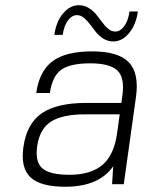

<svg xmlns="http://www.w3.org/2000/svg" viewBox="-20 -707 565 737"><path d="M414.6 -68.8Q359.9 9.8 230.5 9.8Q135.3 9.8 96.9 -26.4Q58.6 -62.5 69.8 -142.1Q82 -231.4 139.6 -271.7Q197.3 -312 312 -312H445.8L449.7 -339.8Q459.5 -409.2 430.4 -436.5Q401.4 -463.9 326.2 -463.9Q249.5 -463.9 215.1 -439.2Q180.7 -414.6 171.4 -350.1H119.1Q130.9 -434.1 181.6 -471.9Q232.4 -509.8 333.5 -509.8Q433.6 -509.8 474.1 -468.3Q514.6 -426.8 502 -335L455.1 0H410.2ZM439.5 -268.1H306.6Q218.3 -268.1 175 -239.7Q131.8 -211.4 122.6 -145Q114.3 -85 142.8 -60.5Q171.4 -36.1 247.1 -36.1Q328.6 -36.1 373.3 -74Q418 -111.8 429.7 -196.8ZM188.5 -573.2Q195.8 -624.5 222.4 -655.8Q249 -687 282.7 -687Q303.2 -687 320.3 -676.5Q337.4 -666 349.4 -651.4Q361.3 -636.7 372.1 -621.8Q382.8 -606.9 395.5 -596.4Q408.2 -585.9 422.4 -585.9Q441.9 -585.9 457 -606.7Q472.2 -627.4 477.1 -663.1H509.3Q502 -611.8 475.3 -579.8Q448.7 -547.9 415 -547.9Q394.5 -547.9 377.4 -558.3Q360.4 -568.8 348.4 -583.7Q336.4 -598.6 325.7 -613.3Q314.9 -627.9 302.2 -638.4Q289.6 -648.9 275.4 -648.9Q255.9 -648.9 240.7 -628.4Q225.6 -607.9 220.7 -573.2Z"/></svg>

Font: Fivo Sans Light
Style: Regular
Weight: 300
Designer: Alexander Slobzheninov
Foundry: Alexander Slobzheninov
Version: 1.0